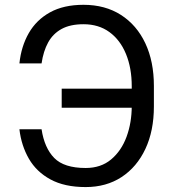

<svg xmlns="http://www.w3.org/2000/svg" viewBox="-20 -757 710 787"><path d="M532.7 -393.6V-315.4H232.9V-393.6ZM59.6 -227.1H150.4Q162.1 -150.4 202.4 -109.4Q242.7 -68.4 331.1 -68.4Q393.6 -68.4 435.5 -103.5Q477.5 -138.7 498.8 -196.5Q520 -254.4 520 -322.3V-403.3Q520 -478.5 496.3 -535.9Q472.7 -593.3 428.5 -625.5Q384.3 -657.7 322.3 -657.7Q268.1 -657.7 232.7 -638.4Q197.3 -619.1 177.5 -583.3Q157.7 -547.4 150.4 -497.1H59.6Q66.9 -566.9 97.9 -621.1Q128.9 -675.3 184.8 -706.3Q240.7 -737.3 322.3 -737.3Q411.1 -737.3 475.8 -695.8Q540.5 -654.3 575.7 -579.6Q610.8 -504.9 610.8 -404.8V-320.8Q610.8 -220.7 575.9 -146.5Q541 -72.3 478.3 -31.2Q415.5 9.8 331.1 9.8Q244.6 9.8 187 -21.5Q129.4 -52.7 98.4 -106.4Q67.4 -160.2 59.6 -227.1Z"/></svg>

Font: Sahel VF Regular
Style: Regular
Weight: 400
Foundry: Saber Rastikerdar (saber.rastikerdar@gmail.com)
Version: Version 3.4.0